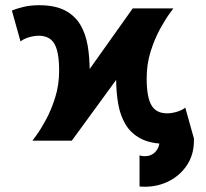

<svg xmlns="http://www.w3.org/2000/svg" viewBox="-20 -540 790 737"><path d="M543 -239.3Q543 -294.4 558.3 -342.8Q573.7 -391.1 594.2 -428.5Q614.7 -465.8 630.1 -486.8Q645.5 -507.8 645.5 -507.8H513.7Q513.7 -507.8 500.5 -483.4Q487.3 -459 469.7 -419.2Q452.1 -379.4 439 -332.3Q425.8 -285.2 425.8 -239.3Q425.8 -188 433.5 -142.6Q441.2 -97.2 461.9 -62.4Q482.7 -27.6 520.9 -7.7Q559.1 12.2 620.1 12.2Q652.6 12.2 679.2 5.7Q705.8 -0.7 724.4 -8.3L691.2 -127Q680.7 -117.7 660.3 -111.3Q639.9 -105 621.1 -105Q579.1 -105 561 -136.5Q543 -168 543 -239.3ZM207 -268.6Q207 -213.9 191.7 -165.3Q176.3 -116.7 155.8 -79.3Q135.3 -42 119.9 -21Q104.5 0 104.5 0H236.3Q236.3 0 249.5 -24.4Q262.7 -48.8 280.3 -88.6Q297.9 -128.4 311 -175.5Q324.2 -222.7 324.2 -268.6Q324.2 -319.8 316.5 -365.2Q308.8 -410.6 288.1 -445.4Q267.3 -480.2 229.1 -500.1Q190.9 -520 129.9 -520Q97.4 -520 70.8 -513.7Q44.2 -507.3 25.6 -499.5L58.8 -380.9Q69.6 -390.1 89.8 -396.5Q110.1 -402.8 128.9 -402.8Q171.1 -402.8 189.1 -371.5Q207 -340.1 207 -268.6ZM515.6 56.4V175.8Q520.5 176.3 525.4 176.5Q530.3 176.8 535.2 176.8Q587.4 176.8 630.4 154.3Q673.3 131.8 698.9 92Q724.4 52.2 724.4 0V-8.3L592.5 -20V0Q592.5 25.4 576.8 42.5Q561 59.6 535.2 59.6Q524.2 59.6 515.6 56.4ZM626.2 -507.8H489.5L128.7 0H255.6Z"/></svg>

Font: Giphurs
Style: Regular
Weight: 400
Version: Version 2.010